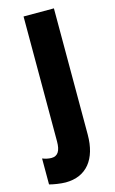

<svg xmlns="http://www.w3.org/2000/svg" viewBox="-155 -598 531 886"><g transform="rotate(-15 110.5 -155.0)"><path d="M44 240C144 240 199 170 199 53V-550H54V47C54 92 40 114 10 114C-3 114 -18 111 -33 105V229C-16 234 21 240 44 240Z"/></g></svg>

Font: Noto Sans Thai Looped ExtraCondensed ExtraBold
Style: Regular
Weight: 800
Width: 2
Designer: Sasikarn Vongin, Ben Mitchell
Foundry: The Fontpad Ltd
Version: Version 1.001